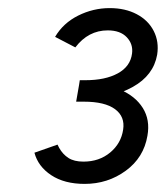

<svg xmlns="http://www.w3.org/2000/svg" viewBox="-20 -827 409 474"><path d="M65 -450 122 -470 126 -462Q135 -446 149 -437Q163 -428 186 -428Q225 -428 252 -450.5Q279 -473 284 -507Q289 -539 264 -557.5Q239 -576 187 -576H168L176 -622H189Q238 -622 276 -606Q314 -590 332.5 -560.5Q351 -531 344 -492Q335 -438 290.5 -405.5Q246 -373 189 -373Q139 -373 106.5 -394.5Q74 -416 65 -450ZM177 -629H191Q240 -629 271 -646Q302 -663 306 -695Q309 -718 293 -735Q277 -752 246 -752Q198 -752 166 -710L116 -736Q136 -770 173 -788.5Q210 -807 251 -807Q289 -807 317.5 -792Q346 -777 359.5 -750.5Q373 -724 368 -692Q359 -641 308 -612.5Q257 -584 186 -584H170Z"/></svg>

Font: Oak Sans Light Italic
Style: Regular
Weight: 400
Italic angle: -9.5°
Foundry: Erik Kennedy, Walven
Version: Version 1.000;Glyphs 3.1.2 (3151)